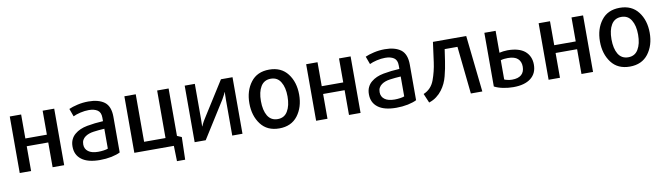

<svg xmlns="http://www.w3.org/2000/svg" viewBox="-37 -1104 6242 1803"><g transform="rotate(-10 3084.5 -202.0)"><path d="M491.2 0Q491.2 -134.8 491.2 -539.1Q463.9 -539.1 380.9 -539.1Q380.9 -482.4 380.9 -310.5Q330.1 -310.5 175.8 -310.5Q175.8 -368.2 175.8 -539.1Q148.4 -539.1 67.4 -539.1Q67.4 -404.3 67.4 0Q94.7 0 175.8 0Q175.8 -58.6 175.8 -236.3Q227.5 -236.3 380.9 -236.3Q380.9 -176.8 380.9 0Q408.2 0 491.2 0Z M1025.4 -27.3Q1025.4 -112.3 1025.4 -367.2Q1025.4 -466.8 970.7 -508.8Q915 -549.8 818.4 -549.8Q764.6 -549.8 713.9 -538.1Q663.1 -526.4 630.9 -511.7Q639.6 -487.3 658.2 -436.5Q685.5 -450.2 727.5 -460Q769.5 -469.7 807.6 -469.7Q859.4 -469.7 890.6 -449.2Q921.9 -428.7 921.9 -377.9Q921.9 -366.2 921.9 -343.8Q841.8 -339.8 768.6 -326.2Q695.3 -312.5 650.4 -274.4Q626 -254.9 612.3 -225.6Q598.6 -197.3 598.6 -158.2Q598.6 -78.1 657.2 -34.2Q715.8 10.7 832 10.7Q888.7 10.7 942.4 0Q996.1 -11.7 1025.4 -27.3ZM921.9 -82Q909.2 -76.2 881.8 -72.3Q854.5 -68.4 829.1 -68.4Q766.6 -68.4 734.4 -92.8Q701.2 -117.2 701.2 -160.2Q701.2 -185.5 710.9 -203.1Q720.7 -220.7 737.3 -232.4Q768.6 -254.9 818.4 -261.7Q868.2 -268.6 921.9 -271.5Q921.9 -208 921.9 -82Z M1625 -68.4Q1614.3 -72.3 1582 -86.9Q1582 -200.2 1582 -539.1Q1554.7 -539.1 1472.7 -539.1Q1472.7 -425.8 1472.7 -85.9Q1421.9 -85.9 1268.6 -85.9Q1268.6 -199.2 1268.6 -539.1Q1241.2 -539.1 1160.2 -539.1Q1160.2 -404.3 1160.2 0Q1253.9 0 1537.1 0Q1538.1 36.1 1541 146.5Q1560.5 146.5 1619.1 146.5Q1620.1 92.8 1625 -68.4Z M2191.4 0Q2191.4 -134.8 2191.4 -539.1Q2163.1 -539.1 2081.1 -539.1Q2027.3 -453.1 1865.2 -197.3Q1851.6 -175.8 1841.8 -155.3Q1832 -133.8 1832 -133.8Q1831.1 -133.8 1830.1 -133.8Q1830.1 -133.8 1831.1 -157.2Q1832 -181.6 1832 -206.1Q1832 -317.4 1832 -539.1Q1807.6 -539.1 1735.4 -539.1Q1735.4 -404.3 1735.4 0Q1761.7 0 1840.8 0Q1896.5 -87.9 2061.5 -350.6Q2075.2 -373 2085 -393.6Q2093.8 -414.1 2093.8 -414.1Q2094.7 -414.1 2095.7 -414.1Q2095.7 -414.1 2094.7 -390.6Q2093.8 -368.2 2093.8 -342.8Q2093.8 -228.5 2093.8 0Q2118.2 0 2191.4 0Z M2779.3 -269.5Q2779.3 -389.6 2717.8 -469.7Q2656.2 -549.8 2542 -549.8Q2426.8 -549.8 2366.2 -469.7Q2304.7 -389.6 2304.7 -269.5Q2304.7 -150.4 2366.2 -69.3Q2426.8 10.7 2542 10.7Q2656.2 10.7 2717.8 -69.3Q2779.3 -150.4 2779.3 -269.5ZM2668.9 -271.5Q2668.9 -183.6 2636.7 -130.9Q2605.5 -78.1 2542 -78.1Q2478.5 -78.1 2446.3 -130.9Q2415 -183.6 2415 -271.5Q2415 -358.4 2446.3 -410.2Q2478.5 -462.9 2542 -462.9Q2605.5 -462.9 2636.7 -410.2Q2668.9 -358.4 2668.9 -271.5Z M3317.4 0Q3317.4 -134.8 3317.4 -539.1Q3290 -539.1 3207 -539.1Q3207 -482.4 3207 -310.5Q3156.2 -310.5 3002 -310.5Q3002 -368.2 3002 -539.1Q2974.6 -539.1 2893.6 -539.1Q2893.6 -404.3 2893.6 0Q2920.9 0 3002 0Q3002 -58.6 3002 -236.3Q3053.7 -236.3 3207 -236.3Q3207 -176.8 3207 0Q3234.4 0 3317.4 0Z M3851.6 -27.3Q3851.6 -112.3 3851.6 -367.2Q3851.6 -466.8 3796.9 -508.8Q3741.2 -549.8 3644.5 -549.8Q3590.8 -549.8 3540 -538.1Q3489.3 -526.4 3457 -511.7Q3465.8 -487.3 3484.4 -436.5Q3511.7 -450.2 3553.7 -460Q3595.7 -469.7 3633.8 -469.7Q3685.5 -469.7 3716.8 -449.2Q3748 -428.7 3748 -377.9Q3748 -366.2 3748 -343.8Q3668 -339.8 3594.7 -326.2Q3521.5 -312.5 3476.6 -274.4Q3452.1 -254.9 3438.5 -225.6Q3424.8 -197.3 3424.8 -158.2Q3424.8 -78.1 3483.4 -34.2Q3542 10.7 3658.2 10.7Q3714.8 10.7 3768.6 0Q3822.3 -11.7 3851.6 -27.3ZM3748 -82Q3735.4 -76.2 3708 -72.3Q3680.7 -68.4 3655.3 -68.4Q3592.8 -68.4 3560.5 -92.8Q3527.3 -117.2 3527.3 -160.2Q3527.3 -185.5 3537.1 -203.1Q3546.9 -220.7 3563.5 -232.4Q3594.7 -254.9 3644.5 -261.7Q3694.3 -268.6 3748 -271.5Q3748 -208 3748 -82Z M4478.5 0Q4463.9 -134.8 4419.9 -539.1Q4340.8 -539.1 4102.5 -539.1Q4096.7 -492.2 4077.1 -350.6Q4065.4 -263.7 4036.1 -183.6Q4006.8 -103.5 3931.6 -72.3Q3944.3 -43 3968.8 15.6Q4010.7 2 4041 -21.5Q4072.3 -44.9 4094.7 -75.2Q4136.7 -130.9 4154.3 -201.2Q4172.9 -272.5 4182.6 -339.8Q4188.5 -377.9 4199.2 -453.1Q4229.5 -453.1 4321.3 -453.1Q4333 -339.8 4369.1 0Q4396.5 0 4478.5 0Z M4999 -164.1Q4999 -245.1 4943.4 -293Q4886.7 -339.8 4777.3 -339.8Q4758.8 -339.8 4736.3 -336.9Q4714.8 -334 4700.2 -330.1Q4700.2 -399.4 4700.2 -539.1Q4673.8 -539.1 4592.8 -539.1Q4592.8 -411.1 4592.8 -27.3Q4627.9 -8.8 4676.8 1Q4725.6 10.7 4773.4 10.7Q4881.8 10.7 4940.4 -35.2Q4999 -81.1 4999 -164.1ZM4892.6 -164.1Q4892.6 -113.3 4862.3 -86.9Q4832 -60.5 4773.4 -60.5Q4752.9 -60.5 4732.4 -65.4Q4711.9 -69.3 4700.2 -75.2Q4700.2 -136.7 4700.2 -258.8Q4711.9 -262.7 4732.4 -265.6Q4752 -267.6 4768.6 -267.6Q4832 -267.6 4862.3 -240.2Q4892.6 -212.9 4892.6 -164.1Z M5534.2 0Q5534.2 -134.8 5534.2 -539.1Q5506.8 -539.1 5423.8 -539.1Q5423.8 -482.4 5423.8 -310.5Q5373 -310.5 5218.8 -310.5Q5218.8 -368.2 5218.8 -539.1Q5191.4 -539.1 5110.4 -539.1Q5110.4 -404.3 5110.4 0Q5137.7 0 5218.8 0Q5218.8 -58.6 5218.8 -236.3Q5270.5 -236.3 5423.8 -236.3Q5423.8 -176.8 5423.8 0Q5451.2 0 5534.2 0Z M6122.1 -269.5Q6122.1 -389.6 6060.5 -469.7Q5999 -549.8 5884.8 -549.8Q5769.5 -549.8 5709 -469.7Q5647.5 -389.6 5647.5 -269.5Q5647.5 -150.4 5709 -69.3Q5769.5 10.7 5884.8 10.7Q5999 10.7 6060.5 -69.3Q6122.1 -150.4 6122.1 -269.5ZM6011.7 -271.5Q6011.7 -183.6 5979.5 -130.9Q5948.2 -78.1 5884.8 -78.1Q5821.3 -78.1 5789.1 -130.9Q5757.8 -183.6 5757.8 -271.5Q5757.8 -358.4 5789.1 -410.2Q5821.3 -462.9 5884.8 -462.9Q5948.2 -462.9 5979.5 -410.2Q6011.7 -358.4 6011.7 -271.5Z"/></g></svg>

Font: DaxlinePro-Medium
Style: Medium
Weight: 400
Designer: Hans Reichel
Version: Version 7.502; 2006